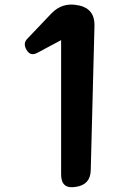

<svg xmlns="http://www.w3.org/2000/svg" viewBox="-20 -798 540 823"><path d="M242 -626 139 -571Q110 -556 94 -584Q76 -613 100 -635L200 -740Q248 -790 316 -775H318Q386 -760 385 -689L369 -69Q368 -6 305 3Q242 14 242 -50Z"/></svg>

Font: MaokenZhuyuanTi
Style: Regular
Weight: 400
Designer: Fontworks Inc & LongZhuTi team: ZERO子、时光羊、荆南、频凡、刘鹏、Little White Dog、帆影Magmeta、奈白不弍、白日月球、ChaoTawei、雨三（排名不分先后）
Version: Version 1.000; 20230222